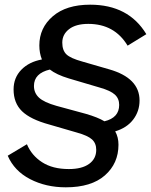

<svg xmlns="http://www.w3.org/2000/svg" viewBox="-20 -690 645 820"><path d="M446 -394Q576 -357 576 -261Q576 -215 549 -179.5Q522 -144 472 -129Q486 -104 486 -72Q486 8 428 59Q370 110 261 110Q176 110 108.5 75Q41 40 13 -25L95 -74Q115 -26 160 3Q205 32 274 32Q330 32 360.5 10Q391 -12 391 -50Q391 -78 373 -94.5Q355 -111 308 -124L191 -158Q110 -180 74 -215Q38 -250 38 -308Q38 -358 71 -392Q104 -426 159 -436Q148 -463 148 -496Q148 -571 205.5 -620.5Q263 -670 365 -670Q529 -670 605 -544L525 -495Q469 -588 357 -588Q304 -588 275 -565.5Q246 -543 246 -508Q246 -475 263.5 -458Q281 -441 332 -427ZM426 -172Q489 -187 489 -242Q489 -269 470.5 -286Q452 -303 406 -316L274 -355Q221 -371 193 -393Q125 -377 125 -323Q125 -293 146.5 -273Q168 -253 221 -238L346 -204Q398 -189 426 -172Z"/></svg>

Font: Elaine Sans Medium
Style: Italic
Weight: 500
Italic angle: -13°
Designer: Wei Huang
Foundry: Wei Huang
Version: Version 2.001;December 24, 2019;FontCreator 12.0.0.2547 64-b